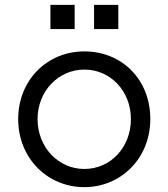

<svg xmlns="http://www.w3.org/2000/svg" viewBox="-20 -760 695 792"><path d="M288 -640V-740H188V-640ZM468 -640V-740H368V-640ZM328 12C477 12 600 -105 600 -269C600 -431 484 -548 328 -548C173 -548 55 -428 55 -269C55 -107 176 12 328 12ZM328 -63C221 -63 135 -152 135 -269C135 -384 221 -473 328 -473C436 -473 520 -384 520 -269C520 -152 436 -63 328 -63Z"/></svg>

Font: Plus Jakarta Sans
Style: Regular
Weight: 400
Designer: Gumpita Rahayu
Foundry: Tokotype
Version: Version 2.071;gftools[0.9.30]